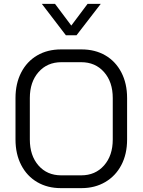

<svg xmlns="http://www.w3.org/2000/svg" viewBox="-20 -963 736 991"><path d="M60 -243V-457Q60 -532 89.5 -589Q119 -646 172 -677Q225 -708 295 -708H401Q471 -708 524 -677Q577 -646 606.5 -589Q636 -532 636 -457V-243Q636 -168 606.5 -111.5Q577 -55 523.5 -23.5Q470 8 401 8H294Q225 8 172 -23Q119 -54 89.5 -111Q60 -168 60 -243ZM399 -58Q472 -58 517 -109Q562 -160 562 -243V-457Q562 -540 517 -591Q472 -642 399 -642H297Q224 -642 179 -591Q134 -540 134 -457V-243Q134 -160 178.5 -109Q223 -58 296 -58ZM196 -943H264L348 -831L432 -943H500L375 -781H320Z"/></svg>

Font: Stavian Regular
Style: Regular
Weight: 400
Version: Version 1.000; ttfautohint (v1.6)